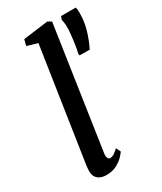

<svg xmlns="http://www.w3.org/2000/svg" viewBox="-207 -892 824 977"><g transform="rotate(-30 205.0 -404.0)"><path d="M161 -91.5Q158.5 -74.5 163 -65Q167.5 -55.5 176.5 -55.5Q185.5 -55.5 196.5 -61.2Q207.5 -67 226 -84.5L239 -57.5Q234.5 -50.5 219.5 -34.2Q204.5 -18 178.8 -4Q153 10 116.5 10Q98.5 10 83 3.8Q67.5 -2.5 58.2 -16.2Q49 -30 49.5 -52.5Q49.5 -57 50 -63.5Q50.5 -70 51.2 -76.8Q52 -83.5 52.5 -87.5L152 -745L90.5 -763L99.5 -798.5L245.5 -817.5L267 -805ZM361 -585.5 302.5 -586 300 -595Q305 -614.5 309 -639.8Q313 -665 316.5 -698.5Q320 -729.5 319 -751.8Q318 -774 313.5 -787.5L320.5 -806.5H407Q410.5 -793 410.5 -776Q410.5 -759 408 -731.5Q405.5 -708 397.8 -680.2Q390 -652.5 380 -627.5Q370 -602.5 361 -585.5Z"/></g></svg>

Font: Merriweather Medium
Style: Italic
Weight: 500
Italic angle: -7.8°
Version: Version 2.101